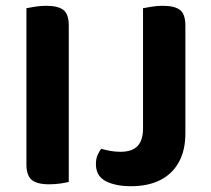

<svg xmlns="http://www.w3.org/2000/svg" viewBox="-20 -636 737 670"><path d="M72.2 -419.1H220V-1.3Q210.7 1.4 191.5 4.3Q172.3 7.1 151.8 7.1Q108.4 7.1 90.3 -8.6Q72.2 -24.4 72.2 -62.5ZM220 -235.6H72.2V-607.4Q82.2 -609.4 101.9 -612.6Q121.7 -615.8 140.8 -615.8Q182.7 -615.8 201.3 -601.3Q220 -586.8 220 -546.2ZM479.1 -289.7H626.9V-170.7Q626.9 -111.4 604 -70Q581.2 -28.7 538.8 -7.4Q496.5 13.8 437.2 13.8Q383.3 13.8 349 -3.9Q314.7 -21.7 314.7 -63.6Q314.7 -81.8 320.7 -95.4Q326.7 -108.9 333.1 -116.8Q351 -111.9 366.8 -109.1Q382.6 -106.3 400.3 -106.3Q441.1 -106.3 460.1 -126.5Q479.1 -146.7 479.1 -188.2ZM626.9 -228.1H479.1V-607.4Q489.1 -609.4 508.8 -612.6Q528.6 -615.8 547.4 -615.8Q589.3 -615.8 608.1 -601.3Q626.9 -586.8 626.9 -546.2Z"/></svg>

Font: Baloo Bhaina 2
Style: Regular
Weight: 400
Designer: Yesha Goshar, Manish Minz, Shuchita Grover and Ek Type
Foundry: Ek Type
Version: Version 1.700